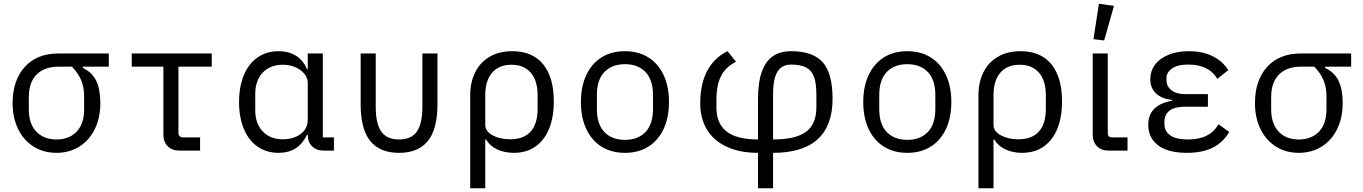

<svg xmlns="http://www.w3.org/2000/svg" viewBox="-20 -800 7240 1020"><path d="M420 -446V-439Q469 -416 491 -371Q513 -326 513 -252Q513 -174 483.5 -114Q454 -54 401 -21Q348 12 280 12Q212 12 159 -21Q106 -54 76.5 -114Q47 -174 47 -252Q47 -373 111.5 -444.5Q176 -516 292 -516H558V-446ZM292 -446Q217 -446 175 -404.5Q133 -363 133 -283V-221Q133 -142 173 -100.5Q213 -59 280 -59Q347 -59 387 -100.5Q427 -142 427 -221V-283Q427 -336 411.5 -373.5Q396 -411 362 -446Z M933 0Q893 0 870.5 -23.5Q848 -47 848 -85V-446H680V-516H1105V-446H928V-95Q928 -83 934.5 -76.5Q941 -70 953 -70H1043V0Z M1754 0H1700Q1660 0 1637.5 -23Q1615 -46 1615 -84H1611Q1588 -36 1550.5 -12Q1513 12 1460 12Q1396 12 1348.5 -21Q1301 -54 1275.5 -115Q1250 -176 1250 -258Q1250 -340 1275.5 -401Q1301 -462 1348.5 -495Q1396 -528 1460 -528Q1514 -528 1552.5 -504Q1591 -480 1611 -432H1615V-516H1695V-70H1754ZM1615 -165V-357Q1615 -399 1576 -427.5Q1537 -456 1482 -456Q1415 -456 1375.5 -414Q1336 -372 1336 -302V-214Q1336 -144 1375.5 -102Q1415 -60 1482 -60Q1539 -60 1577 -88Q1615 -116 1615 -165Z M1976 -234Q1976 -143 2005.5 -101Q2035 -59 2100 -59Q2165 -59 2194.5 -101Q2224 -143 2224 -234V-516H2304V-246Q2304 -114 2253 -51Q2202 12 2100 12Q1998 12 1947 -51Q1896 -114 1896 -246V-516H1976Z M2478 -296Q2478 -361 2503.5 -414Q2529 -467 2579.5 -497.5Q2630 -528 2702 -528Q2809 -528 2865.5 -458.5Q2922 -389 2922 -262Q2922 -133 2865.5 -60.5Q2809 12 2710 12Q2660 12 2621 -6.5Q2582 -25 2562 -59H2558V200H2478ZM2836 -221V-295Q2836 -372 2799.5 -414Q2763 -456 2697 -456Q2631 -456 2594.5 -414Q2558 -372 2558 -295V-137Q2558 -102 2597 -81Q2636 -60 2690 -60Q2763 -60 2799.5 -101.5Q2836 -143 2836 -221Z M3066 -258Q3066 -340 3094.5 -401Q3123 -462 3175.5 -495Q3228 -528 3300 -528Q3372 -528 3424.5 -495Q3477 -462 3505.5 -401Q3534 -340 3534 -258Q3534 -176 3505.5 -115Q3477 -54 3424.5 -21Q3372 12 3300 12Q3228 12 3175.5 -21Q3123 -54 3094.5 -115Q3066 -176 3066 -258ZM3449 -221V-295Q3449 -376 3409 -417.5Q3369 -459 3300 -459Q3231 -459 3191 -417.5Q3151 -376 3151 -295V-221Q3151 -140 3191 -98.5Q3231 -57 3300 -57Q3369 -57 3409 -98.5Q3449 -140 3449 -221Z M4007 12Q3910 12 3840.5 -20.5Q3771 -53 3735.5 -112Q3700 -171 3700 -250Q3700 -355 3737.5 -424.5Q3775 -494 3845 -528L3890 -472Q3836 -445 3811 -397Q3786 -349 3786 -269V-230Q3786 -171 3811 -133Q3836 -95 3885 -77Q3934 -59 4007 -59V-274Q4007 -362 4027 -418.5Q4047 -475 4086 -501.5Q4125 -528 4182 -528Q4300 -528 4351.5 -468.5Q4403 -409 4403 -274Q4403 -133 4324 -60.5Q4245 12 4087 12V200H4007ZM4087 -59Q4205 -59 4261 -99Q4317 -139 4317 -230V-299Q4317 -359 4304 -393Q4291 -427 4261.5 -442Q4232 -457 4182 -457Q4135 -457 4111 -420.5Q4087 -384 4087 -299Z M4566 -258Q4566 -340 4594.5 -401Q4623 -462 4675.5 -495Q4728 -528 4800 -528Q4872 -528 4924.5 -495Q4977 -462 5005.5 -401Q5034 -340 5034 -258Q5034 -176 5005.5 -115Q4977 -54 4924.5 -21Q4872 12 4800 12Q4728 12 4675.5 -21Q4623 -54 4594.5 -115Q4566 -176 4566 -258ZM4949 -221V-295Q4949 -376 4909 -417.5Q4869 -459 4800 -459Q4731 -459 4691 -417.5Q4651 -376 4651 -295V-221Q4651 -140 4691 -98.5Q4731 -57 4800 -57Q4869 -57 4909 -98.5Q4949 -140 4949 -221Z M5178 -296Q5178 -361 5203.5 -414Q5229 -467 5279.5 -497.5Q5330 -528 5402 -528Q5509 -528 5565.5 -458.5Q5622 -389 5622 -262Q5622 -133 5565.5 -60.5Q5509 12 5410 12Q5360 12 5321 -6.5Q5282 -25 5262 -59H5258V200H5178ZM5536 -221V-295Q5536 -372 5499.5 -414Q5463 -456 5397 -456Q5331 -456 5294.5 -414Q5258 -372 5258 -295V-137Q5258 -102 5297 -81Q5336 -60 5390 -60Q5463 -60 5499.5 -101.5Q5536 -143 5536 -221Z M5970 0H5870Q5830 0 5807.5 -23.5Q5785 -47 5785 -85V-516H5865V-96Q5865 -81 5870.5 -75.5Q5876 -70 5891 -70H5970ZM5789 -592 5818 -780 5898 -769 5846 -585Z M6510 -99Q6478 -43 6422.5 -15.5Q6367 12 6286 12Q6185 12 6132.5 -28Q6080 -68 6080 -137Q6080 -190 6112 -222Q6144 -254 6207 -265V-269Q6152 -275 6121.5 -303.5Q6091 -332 6091 -379Q6091 -422 6115.5 -455.5Q6140 -489 6186.5 -508.5Q6233 -528 6295 -528Q6369 -528 6423 -501Q6477 -474 6505 -427L6447 -381Q6427 -417 6388 -437Q6349 -457 6294 -457Q6235 -457 6206 -436Q6177 -415 6177 -386V-374Q6177 -341 6203.5 -320.5Q6230 -300 6275 -300H6397V-233H6275Q6221 -233 6193.5 -212.5Q6166 -192 6166 -153V-141Q6166 -102 6197.5 -80.5Q6229 -59 6291 -59Q6350 -59 6390.5 -79.5Q6431 -100 6453 -140Z M7020 -446V-439Q7069 -416 7091 -371Q7113 -326 7113 -252Q7113 -174 7083.5 -114Q7054 -54 7001 -21Q6948 12 6880 12Q6812 12 6759 -21Q6706 -54 6676.5 -114Q6647 -174 6647 -252Q6647 -373 6711.5 -444.5Q6776 -516 6892 -516H7158V-446ZM6892 -446Q6817 -446 6775 -404.5Q6733 -363 6733 -283V-221Q6733 -142 6773 -100.5Q6813 -59 6880 -59Q6947 -59 6987 -100.5Q7027 -142 7027 -221V-283Q7027 -336 7011.5 -373.5Q6996 -411 6962 -446Z"/></svg>

Font: iA Writer Duo V
Style: Regular
Weight: 400
Designer: Mike Abbink, Paul van der Laan, Pieter van Rosmalen, Oliver Reichenstein
Foundry: Information Architects Inc.
Version: Version 2.000